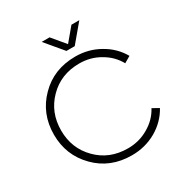

<svg xmlns="http://www.w3.org/2000/svg" viewBox="-204 -1051 1159 1216"><g transform="rotate(-30 375.5 -443.0)"><path d="M380.9 -769.5Q353.5 -801.8 273.4 -897.5Q287.1 -897.5 331.1 -897.5Q350.6 -873 411.1 -801.8Q430.7 -826.2 491.2 -897.5Q505.9 -897.5 548.8 -897.5Q522.5 -865.2 441.4 -769.5Q425.8 -769.5 380.9 -769.5ZM666 -186.5Q677.7 -180.7 712.9 -160.2Q669.9 -82 588.9 -35.2Q507.8 10.7 411.1 10.7Q252.9 10.7 150.4 -93.8Q46.9 -198.2 46.9 -349.6Q46.9 -502 150.4 -606.4Q252.9 -710.9 411.1 -710.9Q506.8 -710.9 586.9 -665Q667 -620.1 710.9 -543Q695.3 -534.2 664.1 -515.6Q628.9 -581.1 560.5 -620.1Q493.2 -660.2 411.1 -660.2Q275.4 -660.2 187.5 -570.3Q99.6 -481.4 99.6 -349.6Q99.6 -218.8 187.5 -129.9Q275.4 -40 411.1 -40Q493.2 -40 561.5 -80.1Q630.9 -120.1 666 -186.5Z"/></g></svg>

Font: LeFont
Style: ExtraLight
Weight: 200
Designer: Leryon MEDIA
Version: Version 1.0